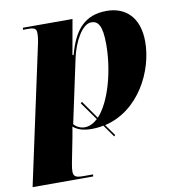

<svg xmlns="http://www.w3.org/2000/svg" viewBox="-108 -622 854 939"><g transform="rotate(-10 319.0 -153.0)"><path d="M414 65 420 59 380 3C553 -37 644 -221 644 -365C644 -491 573 -546 484 -546C374 -546 320 -481 288 -362H282L313 -536H67L65 -526H92C130 -526 132 -515 132 -492C132 -483 130 -468 127 -452L-22 240H279L280 230H233C195 230 183 224 183 198C183 188 184 179 188 157L212 35C216 13 219 -3 221 -18C242 0 270 10 312 10C333 10 352 8 371 4ZM281 -4C259 -4 239 -14 227 -29L295 -347C311 -421 354 -504 400 -504C434 -504 454 -479 454 -386C454 -255 414 -106 351 -39L288 -129L281 -123L345 -33C325 -15 304 -4 281 -4Z"/></g></svg>

Font: Noto Serif Display Black
Style: Italic
Weight: 900
Italic angle: -12°
Designer: Monotype Design Team
Foundry: Monotype Imaging Inc.
Version: Version 2.009